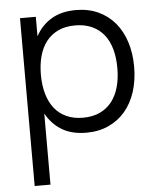

<svg xmlns="http://www.w3.org/2000/svg" viewBox="-55 -602 727 889"><g transform="rotate(-5 308.5 -157.5)"><path d="M70 240V-540H143.5V-449.5Q170 -499 216.5 -527Q263 -555 331 -555Q388.5 -555 434.2 -534Q480 -513 511.8 -475.2Q543.5 -437.5 560.2 -385.2Q577 -333 577 -270.5Q577 -207 560 -154.2Q543 -101.5 511 -64Q479 -26.5 433.5 -5.8Q388 15 331 15Q262.5 15 216.5 -13Q170.5 -41 143.5 -90.5V240ZM321 -55.5Q366 -55.5 399.5 -71.2Q433 -87 455 -115.2Q477 -143.5 488 -183Q499 -222.5 499 -270.5Q499 -319.5 488 -359Q477 -398.5 454.8 -426.2Q432.5 -454 399 -469.2Q365.5 -484.5 321 -484.5Q275.5 -484.5 242.2 -468.8Q209 -453 187 -424.8Q165 -396.5 154.2 -357.2Q143.5 -318 143.5 -270.5Q143.5 -222 154.8 -182.2Q166 -142.5 188.2 -114.2Q210.5 -86 243.8 -70.8Q277 -55.5 321 -55.5Z"/></g></svg>

Font: Vela Sans
Style: Regular
Weight: 400
Designer: Principal design: Mikhail Sharanda - project Manrope.
Design modification: Ravid Balaliev
Foundry: Mikhail Sharanda
Version: Version 1.001